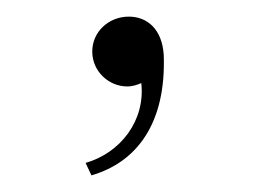

<svg xmlns="http://www.w3.org/2000/svg" viewBox="-20 -735 308 231"><path d="M83 -539 90 -524C145 -540 180 -587 177 -669C175 -700 157 -715 135 -715C111 -715 91 -697 91 -673C91 -649 111 -631 133 -631C140 -631 145 -633 150 -635C155 -590 125 -551 83 -539Z"/></svg>

Font: Sprat Condensed Light
Style: Regular
Weight: 300
Width: 3
Designer: Ethan Nakache
Foundry: Collletttivo
Version: Version 2.000;Glyphs 3.2 (3217)